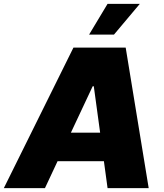

<svg xmlns="http://www.w3.org/2000/svg" viewBox="-54 -974 847 994"><path d="M178.7 0H-34.2L326.2 -727.5H596.7L715.8 0H502.9L483.9 -139.6H244.1ZM425.8 -527.3 313 -287.1H464.4L431.6 -527.3ZM407.2 -794.9 502.9 -954.1H669.9L536.1 -794.9Z"/></svg>

Font: Inter Tight Black
Style: Italic
Weight: 900
Italic angle: -9.39999°
Designer: Rasmus Andersson
Foundry: rsms
Version: Version 3.004; ttfautohint (v1.8.4.7-5d5b)